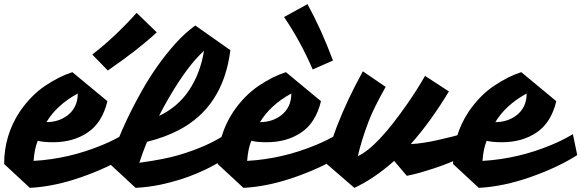

<svg xmlns="http://www.w3.org/2000/svg" viewBox="-55 -879 2804 926"><path d="M201 -193Q154 -193 127 -200Q111 -161 107 -103Q279 -113 439 -180Q493 -202 543 -232L564 -131Q471 -72 344 -27Q209 21 89 27L-35 -88Q-35 -226 40 -340Q94 -419 162.5 -465Q231 -511 294 -531L463 -391Q438 -287 368 -240Q298 -193 201 -193ZM169 -290Q227 -290 270 -322Q320 -360 320 -428Q219 -373 169 -290ZM701 -723Q612 -640 465 -539L390 -616Q499 -700 604 -817Z M475 -88Q518 -243 628 -439Q701 -569 792 -670Q838 -721 887 -756L1056 -637Q1022 -364 808 -252Q739 -216 654 -195Q630 -136 617 -94Q741 -111 810 -132Q945 -172 1035 -232L1056 -131Q909 -29 722 11Q660 24 599 27ZM712 -320Q803 -363 857 -444Q911 -525 929 -634Q850 -563 760 -408Q734 -364 712 -320Z M1231 -193Q1184 -193 1157 -200Q1141 -161 1137 -103Q1309 -113 1469 -180Q1523 -202 1573 -232L1594 -131Q1501 -72 1374 -27Q1239 21 1119 27L995 -88Q995 -226 1070 -340Q1124 -419 1192.5 -465Q1261 -511 1324 -531L1493 -391Q1468 -287 1398 -240Q1328 -193 1231 -193ZM1199 -290Q1257 -290 1300 -322Q1350 -360 1350 -428Q1249 -373 1199 -290ZM1453 -544Q1395 -679 1315 -797L1428 -859Q1494 -739 1551 -587Z M1846 -103Q1749 -17 1654 27L1521 -88Q1539 -192 1570 -270Q1619 -397 1695 -535L1805 -460Q1747 -357 1723 -294Q1687 -199 1671 -126Q1765 -169 1912 -382Q1956 -445 1995 -513L2110 -438Q2022 -292 1926 -184Q1985 -187 2063 -205Q2141 -223 2170 -232L2192 -131Q2106 -85 1970 -46Q1933 -36 1907 -31Z M2366 -193Q2319 -193 2292 -200Q2276 -161 2272 -103Q2444 -113 2604 -180Q2658 -202 2708 -232L2729 -131Q2636 -72 2509 -27Q2374 21 2254 27L2130 -88Q2130 -226 2205 -340Q2259 -419 2327.5 -465Q2396 -511 2459 -531L2628 -391Q2603 -287 2533 -240Q2463 -193 2366 -193ZM2334 -290Q2392 -290 2435 -322Q2485 -360 2485 -428Q2384 -373 2334 -290Z"/></svg>

Font: Vampiro One
Style: Regular
Weight: 400
Designer: Riccardo De Franceschi
Foundry: Sorkin Type Co.
Version: Version 1.002